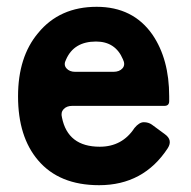

<svg xmlns="http://www.w3.org/2000/svg" viewBox="-20 -533 560 564"><path d="M271 11Q154 11 92 -62Q33 -131 33 -250Q33 -366 92 -436Q155 -513 264 -513Q371 -513 428 -431Q477 -359 477 -250V-236Q477 -222 463 -222H192Q176 -222 167 -212.5Q158 -203 162 -188Q179 -102 273 -102Q339 -102 375 -157Q389 -174 402.5 -174Q416 -174 426 -167L464 -139Q488 -122 473 -98Q402 11 271 11ZM201 -322H313Q331 -322 340 -332.5Q349 -343 341 -359Q319 -411 262 -411Q197 -411 174 -358Q166 -343 175 -332.5Q184 -322 201 -322Z"/></svg>

Font: Tsunagi Gothic Black
Style: Regular
Weight: 900
Designer: Yoshimichi Ohira
Foundry: Positype
Version: Version 1.001